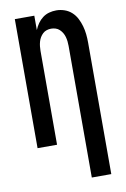

<svg xmlns="http://www.w3.org/2000/svg" viewBox="-103 -802 705 1077"><g transform="rotate(-10 250.0 -264.0)"><path d="M330 215V-535Q330 -548 328.5 -561Q327 -574 323.5 -586.5Q320 -599 313.5 -610Q307 -621 297.5 -630Q288 -639 275.5 -643Q263 -647 250 -647Q237 -647 224.5 -643Q212 -639 202.5 -630Q193 -621 186.5 -610Q180 -599 176.5 -586.5Q173 -574 171.5 -561Q170 -548 170 -535V0H59V-735H170V-653Q178 -673 190 -690Q202 -707 218.5 -719.5Q235 -732 255 -737.5Q275 -743 296 -743Q320 -743 343 -735Q366 -727 383.5 -711Q401 -695 412 -673.5Q423 -652 429.5 -629Q436 -606 438.5 -582.5Q441 -559 441 -535V215Z"/></g></svg>

Font: Iosevka Algr
Style: Bold
Weight: 700
Monospace: yes
Designer: Belleve Invis
Foundry: Belleve Invis
Version: Version 26.0.2; ttfautohint (v1.8.3)